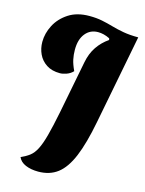

<svg xmlns="http://www.w3.org/2000/svg" viewBox="-131 -782 791 1049"><g transform="rotate(15 264.5 -257.0)"><path d="M190 190Q149 190 118.5 177Q88 164 77 138Q105 126 125.5 110.5Q146 95 161.5 65Q177 35 191 -17Q205 -69 222 -154L280 -452Q290 -504 315.5 -541.5Q341 -579 379 -605L377 -614Q359 -623 342.5 -627Q326 -631 311 -631Q266 -631 239 -597.5Q212 -564 212 -506Q212 -477 217.5 -451Q223 -425 239 -391Q224 -375 203 -367.5Q182 -360 166 -360Q120 -360 89.5 -380Q59 -400 44 -432Q29 -464 29 -501Q29 -549 53 -595.5Q77 -642 124.5 -673Q172 -704 242 -704Q282 -704 314 -697.5Q346 -691 377 -682Q408 -673 444.5 -666.5Q481 -660 529 -660L431 -154Q407 -29 375.5 46.5Q344 122 299.5 156Q255 190 190 190Z"/></g></svg>

Font: Sansita Swashed ExtraBold
Style: Regular
Weight: 800
Designer: Pablo Cosgaya
Foundry: Omnibus-Type
Version: Version 1.003; ttfautohint (v1.8.3)